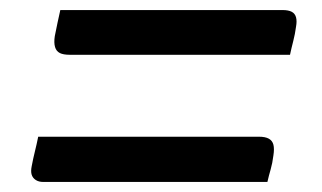

<svg xmlns="http://www.w3.org/2000/svg" viewBox="-20 -491 640 382"><path d="M100 -471H542Q554 -471 560.5 -467.5Q567 -464 569 -456.5Q571 -449 569 -438Q567 -423 563.5 -409.5Q560 -396 557 -382H119Q106 -382 99 -385.5Q92 -389 89.5 -397.5Q87 -406 89 -419Q92 -434 94.5 -446Q97 -458 100 -471ZM56 -219H495Q508 -219 515 -215Q522 -211 524 -203Q526 -195 524 -182Q522 -166 518.5 -154Q515 -142 512 -129H66Q57 -129 51 -133Q45 -137 43 -143.5Q41 -150 43 -160Q46 -176 49.5 -190Q53 -204 56 -219Z"/></svg>

Font: Rec Mono Semicasual
Style: Italic
Weight: 400
Italic angle: -10°
Version: Version 1.085; ttfautohint (v1.8.4.7-5d5b)